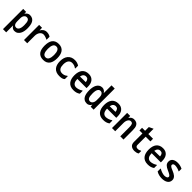

<svg xmlns="http://www.w3.org/2000/svg" viewBox="466 -2570 4568 4568"><g transform="rotate(45 2750.0 -286.0)"><path d="M168 -225Q168 -201 171.5 -177Q175 -153 185 -134Q195 -115 212 -103.5Q229 -92 256 -92Q298 -92 325 -134.5Q352 -177 352 -271Q352 -322 346.5 -356Q341 -390 329.5 -410.5Q318 -431 300.5 -439.5Q283 -448 259 -448Q221 -448 194.5 -413Q168 -378 168 -319ZM278 -5Q247 -5 218 -23Q189 -41 168 -78V154H60V-526H159L163 -460Q171 -480 184.5 -494.5Q198 -509 213.5 -519Q229 -529 245.5 -533.5Q262 -538 276 -538Q333 -538 369 -516Q405 -494 425.5 -456.5Q446 -419 453.5 -370.5Q461 -322 461 -268Q461 -221 452 -174Q443 -127 421.5 -89.5Q400 -52 365 -28.5Q330 -5 278 -5Z M694 -526 698 -437Q716 -480 756.5 -508.5Q797 -537 847 -537Q880 -537 911.5 -529Q943 -521 972 -501V-403H959Q948 -410 933 -416.5Q918 -423 901 -428Q884 -433 867.5 -436.5Q851 -440 837 -440Q806 -440 782 -426Q758 -412 741 -388Q724 -364 715 -333Q706 -302 706 -269V-16H597V-526Z M1251 -3Q1189 -3 1147.5 -24Q1106 -45 1081.5 -81Q1057 -117 1047 -165.5Q1037 -214 1037 -270Q1037 -326 1047.5 -374.5Q1058 -423 1082.5 -459Q1107 -495 1148 -516Q1189 -537 1251 -537Q1311 -537 1351.5 -516Q1392 -495 1417 -459Q1442 -423 1453 -374Q1464 -325 1464 -270Q1464 -214 1453.5 -165.5Q1443 -117 1418.5 -81Q1394 -45 1353 -24Q1312 -3 1251 -3ZM1251 -87Q1305 -87 1330 -136Q1355 -185 1355 -270Q1355 -356 1330 -404.5Q1305 -453 1251 -453Q1195 -453 1170.5 -404.5Q1146 -356 1146 -270Q1146 -185 1170.5 -136Q1195 -87 1251 -87Z M1942 -144V-46Q1912 -17 1874 -10Q1836 -3 1795 -3Q1678 -3 1617.5 -71Q1557 -139 1557 -267Q1557 -328 1572 -377.5Q1587 -427 1617 -462.5Q1647 -498 1691 -517.5Q1735 -537 1794 -537Q1875 -537 1939 -494V-400H1925Q1897 -423 1862.5 -433Q1828 -443 1797 -443Q1761 -443 1736 -429Q1711 -415 1696 -391Q1681 -367 1674 -335.5Q1667 -304 1667 -268Q1667 -230 1673.5 -198Q1680 -166 1696 -143Q1712 -120 1737.5 -107.5Q1763 -95 1801 -95Q1832 -95 1866 -106.5Q1900 -118 1927 -144Z M2258 -449Q2172 -449 2152 -344L2345 -347Q2335 -449 2258 -449ZM2261 -537Q2312 -537 2349 -519.5Q2386 -502 2410.5 -471.5Q2435 -441 2446.5 -398.5Q2458 -356 2458 -307V-260H2149Q2149 -225 2155.5 -195Q2162 -165 2176.5 -143Q2191 -121 2214 -108Q2237 -95 2271 -95Q2287 -95 2307 -99Q2327 -103 2348 -109.5Q2369 -116 2389 -126Q2409 -136 2425 -148H2439V-52Q2402 -26 2362.5 -14.5Q2323 -3 2269 -3Q2207 -3 2163.5 -22.5Q2120 -42 2091.5 -78Q2063 -114 2050 -163.5Q2037 -213 2037 -273Q2037 -334 2050.5 -382.5Q2064 -431 2091.5 -465.5Q2119 -500 2161 -518.5Q2203 -537 2261 -537Z M2832 -316Q2832 -340 2827.5 -364Q2823 -388 2812.5 -407Q2802 -426 2784.5 -437.5Q2767 -449 2740 -449Q2698 -449 2673 -406.5Q2648 -364 2648 -270Q2648 -171 2670 -132Q2692 -93 2739 -93Q2758 -93 2775 -102Q2792 -111 2804.5 -128Q2817 -145 2824.5 -169Q2832 -193 2832 -222ZM2718 -536Q2749 -536 2780 -518Q2811 -500 2832 -463V-726H2940V-16H2841L2834 -81Q2818 -41 2785.5 -22Q2753 -3 2725 -3Q2668 -3 2632 -25Q2596 -47 2575.5 -84.5Q2555 -122 2547 -170.5Q2539 -219 2539 -273Q2539 -320 2547.5 -367Q2556 -414 2576.5 -451.5Q2597 -489 2631.5 -512.5Q2666 -536 2718 -536Z M3258 -449Q3172 -449 3152 -344L3345 -347Q3335 -449 3258 -449ZM3261 -537Q3312 -537 3349 -519.5Q3386 -502 3410.5 -471.5Q3435 -441 3446.5 -398.5Q3458 -356 3458 -307V-260H3149Q3149 -225 3155.5 -195Q3162 -165 3176.5 -143Q3191 -121 3214 -108Q3237 -95 3271 -95Q3287 -95 3307 -99Q3327 -103 3348 -109.5Q3369 -116 3389 -126Q3409 -136 3425 -148H3439V-52Q3402 -26 3362.5 -14.5Q3323 -3 3269 -3Q3207 -3 3163.5 -22.5Q3120 -42 3091.5 -78Q3063 -114 3050 -163.5Q3037 -213 3037 -273Q3037 -334 3050.5 -382.5Q3064 -431 3091.5 -465.5Q3119 -500 3161 -518.5Q3203 -537 3261 -537Z M3945 -16H3837V-321Q3837 -392 3820.5 -420.5Q3804 -449 3763 -449Q3742 -449 3724.5 -438Q3707 -427 3694 -407Q3681 -387 3673.5 -359.5Q3666 -332 3666 -299V-16H3558V-526H3660L3663 -458Q3685 -498 3717.5 -517Q3750 -536 3783 -536Q3834 -536 3865.5 -520Q3897 -504 3915 -475Q3933 -446 3939 -406.5Q3945 -367 3945 -319Z M4436 -121V-38Q4412 -21 4380.5 -13.5Q4349 -6 4320 -6Q4247 -6 4204 -41.5Q4161 -77 4161 -153V-437H4060V-526H4161V-652L4270 -704V-526H4429V-437H4270V-161Q4270 -97 4340 -97Q4365 -97 4385.5 -104.5Q4406 -112 4423 -121Z M4758 -449Q4672 -449 4652 -344L4845 -347Q4835 -449 4758 -449ZM4761 -537Q4812 -537 4849 -519.5Q4886 -502 4910.5 -471.5Q4935 -441 4946.5 -398.5Q4958 -356 4958 -307V-260H4649Q4649 -225 4655.5 -195Q4662 -165 4676.5 -143Q4691 -121 4714 -108Q4737 -95 4771 -95Q4787 -95 4807 -99Q4827 -103 4848 -109.5Q4869 -116 4889 -126Q4909 -136 4925 -148H4939V-52Q4902 -26 4862.5 -14.5Q4823 -3 4769 -3Q4707 -3 4663.5 -22.5Q4620 -42 4591.5 -78Q4563 -114 4550 -163.5Q4537 -213 4537 -273Q4537 -334 4550.5 -382.5Q4564 -431 4591.5 -465.5Q4619 -500 4661 -518.5Q4703 -537 4761 -537Z M5068 -151Q5089 -138 5112.5 -127.5Q5136 -117 5158.5 -110Q5181 -103 5201.5 -99Q5222 -95 5237 -95Q5279 -95 5307.5 -109Q5336 -123 5336 -155Q5336 -172 5307 -194Q5278 -216 5209 -245Q5141 -274 5106 -310Q5071 -346 5071 -400Q5071 -467 5119 -503Q5167 -539 5254 -539Q5293 -539 5334 -529.5Q5375 -520 5413 -500V-411H5401Q5388 -419 5368.5 -426.5Q5349 -434 5328 -439.5Q5307 -445 5286.5 -448Q5266 -451 5251 -451Q5220 -451 5201.5 -439Q5183 -427 5183 -404Q5183 -390 5190 -379Q5197 -368 5211.5 -358Q5226 -348 5249 -337Q5272 -326 5304 -313Q5331 -302 5357 -288Q5383 -274 5404 -255.5Q5425 -237 5438 -212.5Q5451 -188 5451 -156Q5451 -115 5434 -86Q5417 -57 5388 -39Q5359 -21 5321.5 -12.5Q5284 -4 5242 -4Q5196 -4 5148.5 -15Q5101 -26 5056 -54V-151Z"/></g></svg>

Font: D2Coding ligature
Style: Bold
Weight: 700
Monospace: yes
Designer: Yong-Rak Park; Jeong-Hwan Yoon; Sang-Min Lee;
Foundry: NHN Corporation
Version: Version 1.3.2; Build 20180524